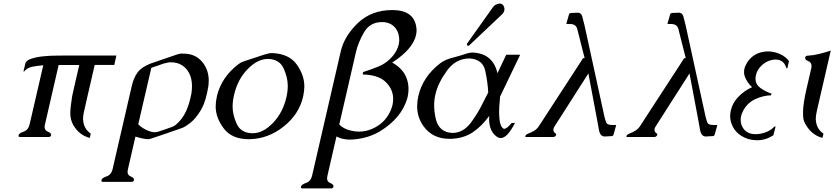

<svg xmlns="http://www.w3.org/2000/svg" viewBox="-20 -762 4641 1068"><path d="M230 -69.3Q228 -62 228 -55.7Q228 -36.6 247.3 -29.1Q266.6 -21.5 264.2 -9.8Q261.7 0 251.5 0H90.8Q83 0 83 -6.3Q83 -7.8 83.5 -9.8Q86.4 -21.5 111.8 -30Q137.2 -38.6 144.5 -69.3L220.7 -398.9Q184.6 -396 158.7 -390.6Q129.4 -384.3 114.3 -364.3H110.4L120.6 -407.2Q125 -426.3 155 -435.8Q185.1 -445.3 222.2 -449Q259.3 -452.6 293.9 -452.6Q328.6 -452.6 342.8 -453.1H627.4L615.7 -400.9H506.8L465.8 -223.1Q452.6 -166 447.3 -141.4Q441.9 -116.7 441.9 -102.5Q441.9 -98.6 442.4 -94.7Q445.8 -45.4 484.9 -18.6L479.5 4.9Q428.7 -7.3 396.5 -52.7Q375.5 -80.6 371.6 -118.2Q371.1 -124 371.1 -132.3Q371.1 -164.1 381.3 -226.6Q382.8 -234.4 398.9 -305.2L420.9 -400.4H306.2Z M691.4 180.2Q689.9 187.5 689.5 193.8Q689.5 212.9 708.5 220.2Q727.5 227.5 725.1 239.7Q722.7 249.5 712.9 249.5H552.2Q543.9 249.5 543.9 243.2Q543.9 241.7 544.4 239.7Q547.4 227.5 573 219Q598.6 210.4 606 180.2L713.4 -285.6Q723.6 -329.6 745.6 -359.6Q767.6 -389.6 819.3 -409.2L828.1 -412.1L963.4 -458.5Q979.5 -463.9 989.3 -463.9Q1001.5 -463.9 1008.8 -463.4Q1074.7 -460.9 1112.3 -408.2Q1141.1 -366.2 1141.1 -313.5Q1141.1 -297.9 1138.7 -280.8Q1135.7 -262.2 1131.8 -244.6Q1123.5 -208.5 1114.3 -184.6Q1099.6 -145.5 1064.9 -104Q1047.4 -83 1013.2 -60.5Q1000.5 -52.2 986.3 -47.9Q944.8 -33.2 903.3 -19Q861.8 -4.9 820.8 8.8Q810.1 12.2 801.8 12.2Q773.9 10.7 733.4 -2.4ZM821.8 -384.8 749 -70.8Q765.1 -53.7 791.5 -40.5Q819.3 -26.4 840.3 -26.4Q850.6 -26.4 862.3 -30.3Q880.4 -36.1 898.7 -42.5Q917 -48.8 936 -55.7Q947.8 -59.1 958 -67.9Q994.6 -98.6 1015.1 -143.6Q1030.3 -178.2 1038.1 -212.4Q1042.5 -232.4 1044.9 -242.2Q1047.9 -263.7 1047.9 -282.7Q1047.9 -323.7 1033.2 -353Q1011.2 -396.5 966.8 -410.6Q949.7 -415.5 930.7 -415.5Q924.8 -415.5 918.9 -415Q908.7 -413.6 892.6 -409.2Q881.8 -405.3 860.1 -397.9Q838.4 -390.6 821.8 -384.8Z M1666 -224.1Q1643.6 -126.5 1558.3 -58.6Q1473.1 9.3 1371.1 12.2H1363.3Q1269.5 12.2 1224.6 -47.6Q1179.7 -107.4 1179.7 -169.9Q1179.7 -196.3 1186.5 -225.6V-227.1Q1211.9 -334 1308.6 -406.7Q1319.8 -415.5 1339.6 -421.9Q1359.4 -428.2 1390.6 -438.7Q1421.9 -449.2 1449.2 -458Q1476.6 -466.8 1492.2 -466.8H1493.7Q1587.9 -462.9 1630.4 -403.6Q1672.9 -344.2 1672.9 -281.7Q1672.9 -255.4 1666.5 -227.1ZM1469.7 -434.1Q1412.6 -434.1 1357.2 -377.2Q1301.8 -320.3 1282.2 -234.9Q1273.9 -199.7 1273.9 -168.5Q1273.9 -123.5 1296.4 -73.7Q1318.8 -23.9 1379.4 -21H1386.2Q1442.9 -21 1497.8 -77.6Q1552.7 -134.3 1572.8 -219.7Q1580.6 -252.9 1580.6 -282.2Q1580.6 -284.2 1580.6 -285.6Q1580.6 -330.6 1558.1 -380.6Q1535.6 -430.7 1475.6 -434.1Z M2093.8 -31.7Q2033.2 4.9 1952.6 13.2Q1939.5 14.6 1928.2 14.6Q1883.3 14.6 1851.6 -2.9L1801.3 215.8Q1799.8 223.1 1799.3 229.5Q1799.3 248.5 1815.9 255.4Q1837.4 264.2 1835 275.9Q1832.5 286.1 1822.8 286.1H1662.1Q1653.8 286.1 1653.8 279.3Q1653.8 277.8 1654.3 275.9Q1657.2 264.2 1682.6 255.4Q1708.5 246.6 1715.8 215.8L1875.5 -476.6Q1895.5 -562.5 1972.2 -635.3Q2047.4 -706.1 2162.6 -706.1H2167.5Q2278.8 -704.1 2294.9 -616.2Q2296.9 -606 2297.4 -595.2Q2297.4 -580.6 2293.5 -564.9Q2278.8 -502 2199.7 -440.9Q2187 -430.7 2161.6 -414.1Q2224.1 -378.9 2242.7 -324.2Q2252.4 -296.4 2252.4 -266.6Q2252.4 -245.1 2247.6 -223.6Q2245.1 -213.9 2243.7 -209Q2210 -103 2093.8 -31.7ZM1867.2 -69.8Q1888.7 -45.9 1931.2 -35.6Q1954.6 -29.8 1977.1 -29.8Q2017.1 -29.8 2054.7 -47.4Q2111.3 -73.7 2140.6 -123.5Q2156.7 -150.9 2163.1 -177.2Q2167 -195.3 2167 -211.4Q2167 -216.8 2166.5 -222.7Q2162.6 -271.5 2121.6 -309.6Q2080.6 -345.7 1997.6 -347.7L2000 -361.3Q2034.7 -371.6 2084 -391.6Q2131.8 -410.6 2164.6 -450.2Q2189.9 -480.5 2197.8 -514.2Q2199.7 -523.4 2200.7 -533.2Q2200.7 -536.1 2200.7 -539.6Q2200.7 -576.7 2182.6 -602.1Q2155.3 -639.2 2105.5 -639.2Q2037.6 -639.2 2004.9 -582.3Q1972.2 -525.4 1960 -472.2Z M2591.3 -510.7Q2589.4 -509.3 2588.9 -508.8Q2580.1 -504.9 2577.6 -511.7Q2576.7 -515.1 2578.1 -519.5L2720.7 -720.2Q2727.5 -731 2737.8 -735.8Q2751 -742.2 2760.3 -742.2Q2777.3 -742.2 2784.2 -722.7Q2787.6 -712.4 2785.2 -703.1Q2782.7 -691.9 2772.5 -682.1ZM2695.8 -247.6Q2692.9 -304.7 2679.2 -368.2Q2665.5 -431.6 2592.8 -437Q2515.6 -437 2466.3 -369.1Q2417 -301.3 2401.9 -236.8Q2395 -208 2395 -176.8Q2395 -140.1 2404.3 -100.1Q2421.4 -26.4 2496.1 -22.5Q2556.6 -22.5 2599.6 -80.1Q2629.4 -120.1 2651.9 -162.1Q2673.8 -204.1 2695.8 -247.6ZM2609.9 -469.7Q2722.2 -464.4 2747.1 -354.5Q2759.3 -380.9 2771.5 -406.2Q2783.7 -431.6 2795.9 -457.5H2873.5L2761.7 -224.6Q2759.8 -210 2757.3 -169.9Q2756.3 -154.3 2756.3 -139.2Q2756.3 -116.2 2758.8 -95.2Q2762.7 -60.5 2777.8 -48.3Q2781.2 -45.4 2784.7 -45.4Q2799.3 -45.4 2825.7 -77.6L2844.7 -78.6Q2802.2 5.9 2765.1 5.9Q2753.4 5.9 2743.2 -2Q2700.7 -31.7 2700.7 -101.1Q2700.7 -108.9 2701.2 -117.2Q2660.6 -60.5 2609.4 -25.9Q2558.6 7.8 2487.8 10.3H2481Q2386.7 10.3 2336.9 -58.6Q2300.3 -108.9 2300.3 -171.4Q2300.3 -198.7 2307.1 -228.5Q2332 -335.4 2428.2 -409.7Q2454.1 -429.7 2495.6 -440.4Q2537.1 -451.2 2567.4 -461.4Q2590.8 -469.7 2609.9 -469.7Z M3384.3 -66.9 3407.7 -66.4 3393.1 -13.7Q3391.1 -5.9 3382.3 -4.9L3345.2 -2.9H3343.3Q3317.9 -2.9 3311.5 -40Q3304.7 -78.1 3300.8 -99.1L3252.9 -353.5L3064.5 -58.6Q3060.1 -51.8 3058.6 -45.9Q3057.6 -42 3058.1 -38.1Q3059.6 -26.9 3068.4 -21.5Q3074.7 -17.1 3073.7 -12.2Q3073.2 -10.3 3072.3 -8.8Q3066.4 0 3058.1 0H2906.2Q2901.4 0 2901.4 -2.9Q2901.4 -4.9 2903.8 -8.8Q2907.7 -15.1 2921.4 -20.3Q2935.1 -25.4 2948.7 -33.2Q2966.8 -43.5 2978 -61L3211.4 -419.9Q3220.2 -434.6 3221.7 -436.5Q3224.1 -439 3231.9 -439L3190.9 -601.1Q3183.6 -627.4 3153.3 -628.4L3129.9 -628.9L3145 -681.6L3145.5 -683.1Q3147 -688.5 3155.8 -689.9L3192.9 -691.4H3193.8Q3211.9 -691.4 3218.3 -671.9Q3224.1 -651.4 3231.4 -621.1L3342.3 -112.8Q3347.2 -92.8 3352.5 -79.8Q3357.9 -66.9 3384.3 -66.9Z M3946.8 -66.9 3970.2 -66.4 3955.6 -13.7Q3953.6 -5.9 3944.8 -4.9L3907.7 -2.9H3905.8Q3880.4 -2.9 3874 -40Q3867.2 -78.1 3863.3 -99.1L3815.4 -353.5L3627 -58.6Q3622.6 -51.8 3621.1 -45.9Q3620.1 -42 3620.6 -38.1Q3622.1 -26.9 3630.9 -21.5Q3637.2 -17.1 3636.2 -12.2Q3635.7 -10.3 3634.8 -8.8Q3628.9 0 3620.6 0H3468.8Q3463.9 0 3463.9 -2.9Q3463.9 -4.9 3466.3 -8.8Q3470.2 -15.1 3483.9 -20.3Q3497.6 -25.4 3511.2 -33.2Q3529.3 -43.5 3540.5 -61L3773.9 -419.9Q3782.7 -434.6 3784.2 -436.5Q3786.6 -439 3794.4 -439L3753.4 -601.1Q3746.1 -627.4 3715.8 -628.4L3692.4 -628.9L3707.5 -681.6L3708 -683.1Q3709.5 -688.5 3718.3 -689.9L3755.4 -691.4H3756.3Q3774.4 -691.4 3780.8 -671.9Q3786.6 -651.4 3793.9 -621.1L3904.8 -112.8Q3909.7 -92.8 3915 -79.8Q3920.4 -66.9 3946.8 -66.9Z M4294.4 -58.1 4281.7 -9.3Q4239.3 18.1 4191.9 18.1H4189Q4139.6 17.1 4104 -6.3Q4071.3 -26.9 4056.4 -56.9Q4041.5 -86.9 4041.5 -115.2Q4041.5 -126 4043.5 -137.7Q4044.4 -143.1 4045.4 -148.4Q4054.7 -188.5 4084.5 -220.7Q4118.2 -256.8 4163.6 -277.3Q4136.7 -300.8 4123 -336.4Q4118.7 -348.1 4118.7 -360.8Q4118.7 -369.6 4120.6 -378.9Q4124.5 -396 4136.2 -414.6Q4174.3 -474.1 4251.5 -476.1Q4285.2 -476.1 4318.4 -461.4Q4351.6 -446.8 4368.7 -421.9L4360.4 -384.8Q4359.9 -381.8 4356.9 -381.8Q4354 -381.8 4353.5 -384.8Q4339.4 -430.7 4294.4 -430.7Q4285.2 -430.7 4274.9 -428.7Q4243.7 -422.9 4218 -399.2Q4192.4 -375.5 4185.1 -345.2Q4182.1 -333.5 4182.6 -322.8Q4182.6 -292.5 4209.7 -272.7Q4236.8 -252.9 4271.5 -241.2L4269 -231.9Q4226.1 -231 4182.1 -210.9Q4138.2 -190.9 4114.3 -147Q4105.5 -130.9 4102.1 -115.2Q4099.6 -104.5 4100.1 -94.7Q4100.1 -74.7 4109.4 -56.6Q4130.4 -15.6 4183.1 -15.6Q4209.5 -15.6 4238.3 -25.9Q4267.1 -36.1 4288.1 -58.1Z M4524.9 -150.4Q4517.6 -119.1 4517.6 -100.6Q4517.6 -97.2 4518.1 -94.7Q4521.5 -44.9 4560.5 -18.6L4555.2 4.9Q4505.4 -7.3 4472.2 -52.7Q4448.7 -85 4447.8 -109.6Q4446.8 -134.3 4446.8 -138.2Q4446.8 -183.6 4466.8 -270L4492.7 -382.3Q4494.6 -390.1 4494.1 -396Q4494.1 -415 4475.1 -422.6Q4456.1 -430.2 4459 -441.9Q4461.4 -452.1 4471.2 -452.1Q4502.9 -453.6 4535.4 -461.7Q4567.9 -469.7 4601.1 -480.5Z"/></svg>

Font: Caudex
Style: Italic
Weight: 400
Italic angle: -13°
Version: Version 1.04